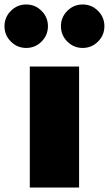

<svg xmlns="http://www.w3.org/2000/svg" viewBox="-79 -837 486 857"><path d="M274 -540V0H54V-540ZM-30.5 -651.5Q-59 -680 -59 -720Q-59 -760 -30.5 -788.5Q-2 -817 38 -817Q78 -817 106.5 -788.5Q135 -760 135 -720Q135 -680 106.5 -651.5Q78 -623 38 -623Q-2 -623 -30.5 -651.5ZM221.5 -651.5Q193 -680 193 -720Q193 -760 221.5 -788.5Q250 -817 290 -817Q330 -817 358.5 -788.5Q387 -760 387 -720Q387 -680 358.5 -651.5Q330 -623 290 -623Q250 -623 221.5 -651.5Z"/></svg>

Font: Nacelle Black
Style: Regular
Weight: 900
Designer: Sora Sagano
Foundry: Sora Sagano
Version: Version 1.000;FEAKit 1.0